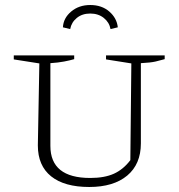

<svg xmlns="http://www.w3.org/2000/svg" viewBox="-20 -739 714 766"><path d="M336 7Q237 7 184 -35.5Q131 -78 131 -159L137 -486L35 -502V-518H276V-503Q259 -498 235.5 -493.5Q212 -489 181 -487V-157Q181 -29 340 -29Q397 -29 434.5 -46Q472 -63 500 -100L504 -486L403 -502V-518H637V-503Q620 -498 600.5 -493.5Q581 -489 542 -487V-167Q542 -84 487.5 -38.5Q433 7 336 7ZM340 -719Q386 -719 416 -693Q446 -667 450 -630L421 -623Q416 -650 394 -667.5Q372 -685 340 -685Q308 -685 286.5 -667.5Q265 -650 260 -623L231 -630Q233 -667 264 -693Q295 -719 340 -719Z"/></svg>

Font: Piazzolla SC ExtraLight
Style: Regular
Weight: 200
Designer: Juan Pablo del Peral
Foundry: Huerta Tipografica
Version: Version 1.330